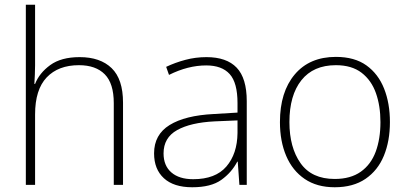

<svg xmlns="http://www.w3.org/2000/svg" viewBox="-20 -831 1724 810"><path d="M128 -555Q128 -533 127 -515.5Q126 -498 125 -477H128Q146 -523 192 -556.5Q238 -590 316 -590Q403 -590 451 -543.5Q499 -497 499 -398V-51H460V-396Q460 -479 422 -517.5Q384 -556 313 -556Q226 -556 177 -504.5Q128 -453 128 -348V-51H89V-811H128Z M851 -590Q936 -590 978.5 -545.5Q1021 -501 1021 -404V-51H990L983 -149H981Q957 -103 913.5 -72Q870 -41 791 -41Q713 -41 671.5 -79Q630 -117 630 -184Q630 -263 695.5 -303.5Q761 -344 882 -350L982 -356V-396Q982 -482 949 -518.5Q916 -555 850 -555Q773 -555 693 -515L681 -549Q719 -567 762 -578.5Q805 -590 851 -590ZM886 -319Q784 -314 727 -282Q670 -250 670 -184Q670 -132 703 -103.5Q736 -75 795 -75Q889 -75 935 -128.5Q981 -182 982 -270V-323Z M1625 -316Q1625 -236 1599.5 -174Q1574 -112 1522 -76.5Q1470 -41 1392 -41Q1317 -41 1265.5 -76Q1214 -111 1187.5 -173Q1161 -235 1161 -316Q1161 -443 1223.5 -517Q1286 -591 1397 -591Q1476 -591 1526 -555Q1576 -519 1600.5 -457Q1625 -395 1625 -316ZM1201 -316Q1201 -209 1248 -142.5Q1295 -76 1392 -76Q1459 -76 1502 -106.5Q1545 -137 1565 -191Q1585 -245 1585 -316Q1585 -384 1566 -438Q1547 -492 1505.5 -524Q1464 -556 1397 -556Q1302 -556 1251.5 -492.5Q1201 -429 1201 -316Z"/></svg>

Font: Noto Sans Tamil UI ExtraLight
Style: Regular
Weight: 200
Designer: Jelle Bosma - Monotype Design Team
Foundry: Monotype Imaging Inc.
Version: Version 2.004; ttfautohint (v1.8.4.7-5d5b)